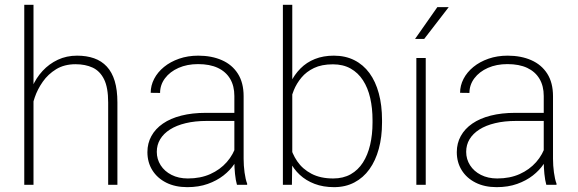

<svg xmlns="http://www.w3.org/2000/svg" viewBox="-20 -770 2408 800"><path d="M119.6 -750V0H81.1V-750ZM112.3 -304.7 93.3 -327.1Q97.7 -369.1 114 -407.2Q130.4 -445.3 157.5 -474.6Q184.6 -503.9 220.9 -521Q257.3 -538.1 301.3 -538.1Q340.8 -538.1 372.1 -527.1Q403.3 -516.1 425 -492.7Q446.8 -469.2 458 -432.4Q469.2 -395.5 469.2 -342.8V0H430.7V-342.8Q430.7 -405.3 413.6 -439.7Q396.5 -474.1 366 -488.3Q335.4 -502.4 294.9 -502.4Q248 -502.4 214.1 -481.7Q180.2 -460.9 158.2 -429.4Q136.2 -397.9 124.8 -364.3Q113.3 -330.6 112.3 -304.7Z M956.5 -97.2V-370.1Q956.5 -411.6 939 -441.4Q921.4 -471.2 887.7 -487.1Q854 -502.9 805.2 -502.9Q759.8 -502.9 723.9 -487.1Q688 -471.2 667.5 -443.8Q647 -416.5 647 -382.8L607.9 -383.3Q607.9 -413.6 622.3 -441.4Q636.7 -469.2 663.3 -491Q689.9 -512.7 726.3 -525.4Q762.7 -538.1 806.2 -538.1Q861.8 -538.1 904.5 -519.3Q947.3 -500.5 971.2 -462.9Q995.1 -425.3 995.1 -369.1V-108.4Q995.1 -80.1 999 -51.3Q1002.9 -22.5 1009.8 -4.9V0H967.3Q961.9 -18.6 959.2 -45.4Q956.5 -72.3 956.5 -97.2ZM969.2 -299.8 970.2 -266.1H841.3Q792.5 -266.1 753.9 -256.8Q715.3 -247.6 688.5 -230.5Q661.6 -213.4 647.5 -189.9Q633.3 -166.5 633.3 -137.2Q633.3 -106.9 649.4 -81.5Q665.5 -56.2 694.8 -41.3Q724.1 -26.4 762.7 -26.4Q815.4 -26.4 856.2 -44.7Q897 -63 924.8 -94.5Q952.6 -126 965.3 -167.5L982.4 -139.2Q974.1 -113.3 956.5 -86.9Q939 -60.5 911.1 -38.8Q883.3 -17.1 845.7 -3.7Q808.1 9.8 760.3 9.8Q710 9.8 672.6 -9Q635.3 -27.8 614.7 -60.8Q594.2 -93.8 594.2 -136.2Q594.2 -172.9 610.8 -203.1Q627.4 -233.4 658.9 -255.1Q690.4 -276.9 735.6 -288.3Q780.8 -299.8 837.4 -299.8Z M1158.7 -750H1197.8V-102.5L1196.3 0H1158.7ZM1571.8 -269.5V-259.3Q1571.8 -199.2 1558.3 -149.9Q1544.9 -100.6 1519.3 -64.9Q1493.7 -29.3 1456.5 -9.8Q1419.4 9.8 1372.1 9.8Q1326.7 9.8 1290.8 -3.9Q1254.9 -17.6 1229 -41.7Q1203.1 -65.9 1187.3 -97.9Q1171.4 -129.9 1165 -166.5V-348.6Q1173.3 -390.1 1189.9 -424.6Q1206.5 -459 1231.9 -484.6Q1257.3 -510.3 1292.2 -524.2Q1327.1 -538.1 1371.1 -538.1Q1418.9 -538.1 1456.3 -519.3Q1493.7 -500.5 1519.3 -465.6Q1544.9 -430.7 1558.3 -381.1Q1571.8 -331.5 1571.8 -269.5ZM1532.2 -259.3V-269.5Q1532.2 -319.3 1522.5 -361.8Q1512.7 -404.3 1492.4 -435.5Q1472.2 -466.8 1440.9 -484.4Q1409.7 -502 1367.2 -502Q1320.3 -502 1288.3 -486.6Q1256.3 -471.2 1236.1 -446.8Q1215.8 -422.4 1204.3 -394.3Q1192.9 -366.2 1187.5 -341.3V-168.9Q1196.3 -130.4 1218.5 -97.9Q1240.7 -65.4 1278.1 -45.9Q1315.4 -26.4 1368.2 -26.4Q1410.2 -26.4 1441.2 -43.9Q1472.2 -61.5 1492.2 -92.8Q1512.2 -124 1522.2 -166.5Q1532.2 -209 1532.2 -259.3Z M1753.9 -528.3V0H1714.8V-528.3ZM1709.5 -607.9 1802.2 -740.2H1849.6L1747.6 -607.9Z M2245.6 -97.2V-370.1Q2245.6 -411.6 2228 -441.4Q2210.4 -471.2 2176.8 -487.1Q2143.1 -502.9 2094.2 -502.9Q2048.8 -502.9 2012.9 -487.1Q1977.1 -471.2 1956.5 -443.8Q1936 -416.5 1936 -382.8L1897 -383.3Q1897 -413.6 1911.4 -441.4Q1925.8 -469.2 1952.4 -491Q1979 -512.7 2015.4 -525.4Q2051.8 -538.1 2095.2 -538.1Q2150.9 -538.1 2193.6 -519.3Q2236.3 -500.5 2260.3 -462.9Q2284.2 -425.3 2284.2 -369.1V-108.4Q2284.2 -80.1 2288.1 -51.3Q2292 -22.5 2298.8 -4.9V0H2256.3Q2251 -18.6 2248.3 -45.4Q2245.6 -72.3 2245.6 -97.2ZM2258.3 -299.8 2259.3 -266.1H2130.4Q2081.5 -266.1 2043 -256.8Q2004.4 -247.6 1977.5 -230.5Q1950.7 -213.4 1936.5 -189.9Q1922.4 -166.5 1922.4 -137.2Q1922.4 -106.9 1938.5 -81.5Q1954.6 -56.2 1983.9 -41.3Q2013.2 -26.4 2051.8 -26.4Q2104.5 -26.4 2145.3 -44.7Q2186 -63 2213.9 -94.5Q2241.7 -126 2254.4 -167.5L2271.5 -139.2Q2263.2 -113.3 2245.6 -86.9Q2228 -60.5 2200.2 -38.8Q2172.4 -17.1 2134.8 -3.7Q2097.2 9.8 2049.3 9.8Q1999 9.8 1961.7 -9Q1924.3 -27.8 1903.8 -60.8Q1883.3 -93.8 1883.3 -136.2Q1883.3 -172.9 1899.9 -203.1Q1916.5 -233.4 1948 -255.1Q1979.5 -276.9 2024.7 -288.3Q2069.8 -299.8 2126.5 -299.8Z"/></svg>

Font: Roboto ExtraLight
Style: Regular
Weight: 250
Designer: Christian Robertson
Foundry: Google
Version: Version 3.009; 2024